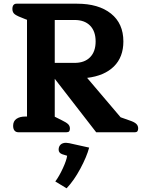

<svg xmlns="http://www.w3.org/2000/svg" viewBox="-20 -715 776 1038"><path d="M51 -35Q51 -60 69 -72.5Q87 -85 117 -85H126V-608L113 -613Q75 -627 61 -637Q47 -647 47 -666Q47 -681 53 -688Q59 -695 69 -695H397Q513 -695 580 -641.5Q647 -588 647 -491Q647 -406 595.5 -355.5Q544 -305 451 -294L632 -81L680 -64Q705 -56 716 -46Q727 -36 727 -21Q727 -11 723 -5.5Q719 0 708 0H500L276 -289V-84L314 -65Q339 -53 348.5 -43.5Q358 -34 358 -20Q358 -10 354 -5Q350 0 339 0H80Q66 0 58.5 -9Q51 -18 51 -35ZM383 -375Q437 -375 467 -405.5Q497 -436 497 -491Q497 -546 467 -576.5Q437 -607 383 -607H276V-375ZM279 266Q300 238 320 194.5Q340 151 343 127L317 119Q297 112 297 94Q297 77 307.5 67Q318 57 337 57Q342 57 354 59L462 83Q449 132 414.5 196.5Q380 261 340 303Z"/></svg>

Font: Maitree
Style: Bold
Weight: 700
Designer: CadsonDemak Team
Foundry: CadsonDemak
Version: Version 1.002